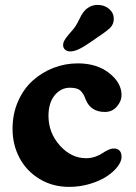

<svg xmlns="http://www.w3.org/2000/svg" viewBox="-20 -729 540 762"><path d="M346.2 -566.4Q314 -543.9 294.2 -534.4Q274.4 -524.9 258.8 -524.9Q246.1 -524.9 238.3 -532Q230.5 -539.1 230.5 -549.8Q230.5 -553.2 231.2 -556.9Q231.9 -560.5 232.9 -563.2Q233.9 -565.9 236.6 -570.1Q239.3 -574.2 240.7 -576.7Q242.2 -579.1 246.6 -584.5Q251 -589.8 252.9 -592.3Q254.9 -594.7 260.7 -601.3Q266.6 -607.9 269 -610.8Q281.7 -625.5 292.7 -648.4Q303.7 -671.4 309.1 -678.2Q332 -709.5 367.7 -709.5Q394.5 -709.5 413.1 -693.6Q431.6 -677.7 431.6 -653.8Q431.6 -632.8 416.5 -617.7Q410.6 -612.3 402.1 -605.7Q393.6 -599.1 386.5 -594.2Q379.4 -589.4 366.7 -580.8Q354 -572.3 346.2 -566.4ZM288.6 -477.5Q364.3 -477.5 413.3 -439Q462.4 -400.4 462.4 -351.1Q462.4 -327.6 443.8 -306.2Q425.3 -284.7 396.5 -284.7Q340.3 -284.7 320.3 -333.5Q316.4 -344.2 313.5 -350.1Q310.5 -356 303.7 -364.5Q296.9 -373 285.4 -377Q273.9 -380.9 257.8 -380.9Q221.7 -380.9 197 -350.8Q172.4 -320.8 172.4 -269Q172.4 -202.1 217.5 -151.6Q262.7 -101.1 321.8 -101.1Q340.8 -101.1 358.2 -107.2Q375.5 -113.3 385.5 -120.4Q395.5 -127.4 408.2 -133.5Q420.9 -139.6 432.6 -139.6Q446.3 -139.6 454.3 -131.3Q462.4 -123 462.4 -106.4Q462.4 -88.4 446.5 -67.6Q430.7 -46.9 403.8 -29.1Q377 -11.2 337.2 0.7Q297.4 12.7 254.4 12.7Q189 12.7 137.2 -18.6Q85.4 -49.8 57.6 -102.1Q29.8 -154.3 29.8 -217.8Q29.8 -276.9 51.5 -326.4Q73.2 -376 109.4 -408.7Q145.5 -441.4 191.9 -459.5Q238.3 -477.5 288.6 -477.5Z"/></svg>

Font: Cooper*
Style: Bold
Weight: 700
Designer: Owen Earl
Foundry: indestructible type*
Version: Version 0.001